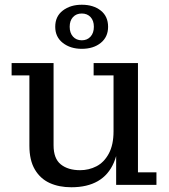

<svg xmlns="http://www.w3.org/2000/svg" viewBox="-20 -780 712 810"><path d="M281 10Q229 10 189.5 -8Q150 -26 127 -65Q104 -104 104 -165V-462H29V-514H206V-167Q206 -111 236.5 -86.5Q267 -62 318 -62Q355 -62 387 -78.5Q419 -95 439 -132Q459 -169 459 -226L483 -228Q483 -147 460.5 -94.5Q438 -42 393 -16Q348 10 281 10ZM470 0V-178L459 -176V-462H375V-514H562V-53H640V0ZM325 -574Q277 -574 245 -599Q213 -624 213 -667Q213 -711 245 -735.5Q277 -760 325 -760Q374 -760 405 -735.5Q436 -711 436 -667Q436 -624 405 -599Q374 -574 325 -574ZM325 -610Q348 -610 362 -625.5Q376 -641 376 -667Q376 -693 362 -708Q348 -723 325 -723Q302 -723 288 -708Q274 -693 274 -667Q274 -641 288 -625.5Q302 -610 325 -610Z"/></svg>

Font: Montagu Slab 24pt
Style: Regular
Weight: 400
Designer: Florian Karsten
Foundry: Florian Karsten
Version: Version 1.000